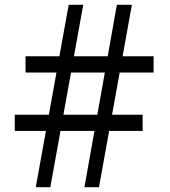

<svg xmlns="http://www.w3.org/2000/svg" viewBox="-20 -785 712 805"><path d="M130 0 268 -765H329L191 0ZM42 -236V-304H578V-236ZM87 -481V-549H624V-481ZM334 0 470 -765H533L395 0Z"/></svg>

Font: Roboto Serif 20pt SemiCondensed
Style: Regular
Weight: 400
Width: 4
Version: Version 1.008